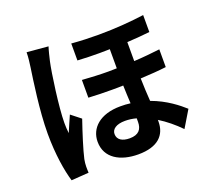

<svg xmlns="http://www.w3.org/2000/svg" viewBox="-137 -954 1274 1170"><g transform="rotate(-20 500.0 -368.5)"><path d="M145 -782C145 -751 140 -712 136 -685C125 -609 96 -421 96 -271C96 -137 115 -24 136 45L249 37C248 23 248 6 248 -4C248 -15 250 -36 253 -50C265 -104 297 -205 325 -286L263 -335C249 -302 232 -266 218 -231C215 -251 214 -278 214 -298C214 -397 245 -616 260 -682C264 -700 276 -750 283 -770ZM638 -151C638 -104 616 -74 557 -74C509 -74 478 -93 478 -130C478 -162 509 -184 565 -184C589 -184 613 -181 638 -174ZM911 -522C859 -516 803 -510 743 -507V-630C797 -633 847 -637 890 -642V-752C808 -741 706 -732 593 -732C537 -732 479 -734 419 -739V-629C468 -626 515 -625 561 -625C584 -625 606 -626 628 -626V-502C610 -502 592 -501 573 -501C518 -501 462 -504 404 -508V-393C455 -390 505 -389 555 -389C580 -389 605 -389 629 -390C630 -351 632 -311 634 -273C613 -276 591 -277 569 -277C435 -277 365 -208 365 -121C365 -14 458 36 573 36C701 36 756 -23 756 -111V-121C803 -92 848 -55 889 -13L954 -121C916 -155 848 -211 751 -246C748 -291 745 -341 744 -394C806 -397 863 -401 911 -407Z"/></g></svg>

Font: Noto Sans KR Bold
Style: Regular
Weight: 700
Designer: Ryoko NISHIZUKA  (kana & ideographs); Paul D. Hunt (Latin, Greek & Cyrillic); Wenlong ZHANG  (bopomofo); Sandoll Communi
Foundry: Adobe Systems Incorporated
Version: Version 1.004;PS 1.004;hotconv 1.0.82;makeotf.lib2.5.63406